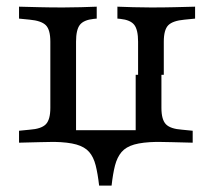

<svg xmlns="http://www.w3.org/2000/svg" viewBox="-20 -434 651 584"><path d="M171.8 -2.4Q131.5 -2.4 100.8 -1.6Q70.2 -0.8 37.9 0V-36.3L70.2 -39.5Q105.6 -41.9 119.4 -56Q133.1 -70.2 133.1 -105.6V-307.3Q133.1 -343.5 119.4 -357.3Q105.6 -371 70.2 -374.2L37.9 -377.4V-413.7Q70.2 -412.9 100.8 -412.1Q131.5 -411.3 171.8 -411.3Q202.4 -411.3 226.2 -412.1Q250 -412.9 274.2 -413.7V-377.4L265.3 -376.6Q234.7 -373.4 223 -358.5Q211.3 -343.5 211.3 -307.3V-37.9H454L478.2 -2.4H307.3Q280.6 -2.4 259.3 -2.4Q237.9 -2.4 217.3 -2.4Q196.8 -2.4 171.8 -2.4ZM400 -206.5V-307.3Q400 -343.5 388.3 -358.5Q376.6 -373.4 346 -376.6L337.1 -377.4V-413.7Q361.3 -412.9 385.1 -412.1Q408.9 -411.3 439.5 -411.3Q479.8 -411.3 510.5 -412.1Q541.1 -412.9 573.4 -413.7V-377.4L541.1 -374.2Q505.6 -371 491.9 -357.3Q478.2 -343.5 478.2 -307.3V-206.5ZM281.5 130.6Q277.4 94.4 271 69Q264.5 43.5 251.2 28.2Q237.9 12.9 212.5 5.6Q187.1 -1.6 144.4 -2.4L146.8 -8.1H454.8L456.5 -2.4Q413.7 -1.6 388.3 5.6Q362.9 12.9 349.6 28.6Q336.3 44.4 329.8 69.4Q323.4 94.4 319.4 130.6ZM392.7 -2.4V-206.5H471V-105.6Q471 -70.2 484.7 -56Q498.4 -41.9 533.9 -39.5L566.1 -36.3V0Q533.9 -0.8 503.2 -1.6Q472.6 -2.4 432.3 -2.4H431.5Z"/></svg>

Font: Playfair 9pt
Style: Regular
Weight: 400
Designer: Claus Eggers Sørensen
Foundry: Claus Eggers Sørensen
Version: Version 2.203